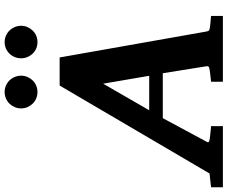

<svg xmlns="http://www.w3.org/2000/svg" viewBox="-148 -863 958 808"><g transform="rotate(-90 331.0 -459.0)"><path d="M382.8 -503.9 271 -310.1H416ZM391.1 0V-49.8Q398.9 -50.8 407 -51.5Q415 -52.2 421.9 -53.2Q429.7 -54.2 437 -55.2Q446.8 -56.2 452.1 -58.6Q457.5 -61 456.1 -69.8L426.8 -252.9H237.8L139.2 -69.8Q134.3 -62.5 138.2 -59.3Q142.1 -56.2 151.9 -55.2Q159.7 -54.2 168.5 -53.2Q175.8 -52.2 185.1 -51.5Q194.3 -50.8 204.1 -49.8V0H-53.2V-49.8L4.9 -56.2L375 -687H493.2L602.1 -70.8Q603.5 -61 607.2 -58.3Q610.8 -55.7 622.1 -54.2Q628.9 -53.7 636.7 -52.7Q643.6 -51.8 651.6 -51.3Q659.7 -50.8 668 -49.8V0ZM416.5 -849.1Q416.5 -835 411.1 -822.5Q405.8 -810.1 396.5 -800.5Q387.2 -791 374.5 -785.6Q361.8 -780.3 347.7 -780.3Q333.5 -780.3 320.8 -785.6Q308.1 -791 298.8 -800.5Q289.6 -810.1 284.2 -822.5Q278.8 -835 278.8 -849.1Q278.8 -863.3 284.2 -876Q289.6 -888.7 298.8 -898.2Q308.1 -907.7 320.8 -913.1Q333.5 -918.5 347.7 -918.5Q361.8 -918.5 374.5 -913.1Q387.2 -907.7 396.5 -898.2Q405.8 -888.7 411.1 -876Q416.5 -863.3 416.5 -849.1ZM626.5 -849.1Q626.5 -835 621.1 -822.5Q615.7 -810.1 606.4 -800.5Q597.2 -791 584.5 -785.6Q571.8 -780.3 557.6 -780.3Q543.5 -780.3 531 -785.6Q518.6 -791 509.3 -800.5Q500 -810.1 494.9 -822.5Q489.7 -835 489.7 -849.1Q489.7 -863.3 494.9 -876Q500 -888.7 509.3 -898.2Q518.6 -907.7 531 -913.1Q543.5 -918.5 557.6 -918.5Q571.8 -918.5 584.5 -913.1Q597.2 -907.7 606.4 -898.2Q615.7 -888.7 621.1 -876Q626.5 -863.3 626.5 -849.1Z"/></g></svg>

Font: Charis SIL Viet
Style: Bold Italic
Weight: 700
Italic angle: -11°
Foundry: SIL International
Version: Version 5.000